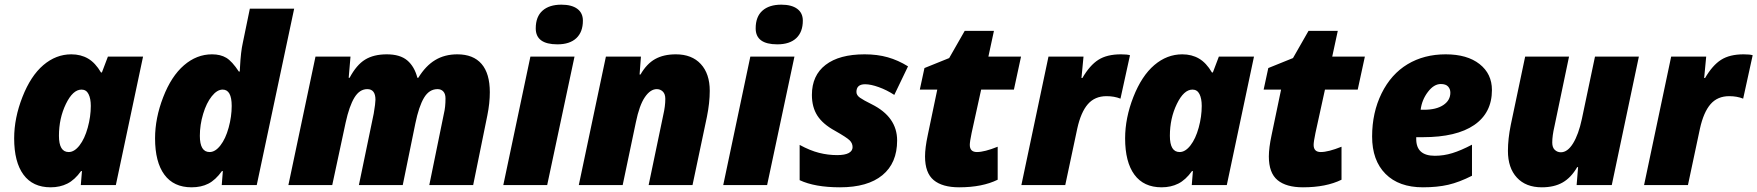

<svg xmlns="http://www.w3.org/2000/svg" viewBox="-20 -797 7569 827"><path d="M275.9 -142.1Q300.3 -142.1 322.5 -170.7Q344.7 -199.2 357.9 -247.1Q371.1 -294.9 371.1 -340.8Q371.1 -372.6 361.3 -391.8Q351.6 -411.1 331.1 -411.1Q293.9 -411.1 263.9 -349.4Q233.9 -287.6 233.9 -211.9Q233.9 -142.1 275.9 -142.1ZM479 0H328.1L333 -60.1H329.1Q301.8 -22 270 -6.1Q238.3 9.8 198.2 9.8Q121.1 9.8 81.1 -44.7Q41 -99.1 41 -201.2Q41 -288.6 76.7 -379.4Q112.3 -470.2 166.7 -516.6Q221.2 -563 287.1 -563Q328.1 -563 359.4 -544.7Q390.6 -526.4 415 -484.9H418.9L444.8 -553.2H596.2Z M893.1 -563Q929.7 -563 954.6 -548.1Q979.5 -533.2 1008.8 -488.8H1012.7L1013.7 -506.8Q1017.1 -574.2 1025.9 -612.8L1056.2 -759.8H1247.1L1085.9 0H935.1L939.9 -60.1H936Q908.2 -21.5 877.4 -5.9Q846.7 9.8 805.2 9.8Q728 9.8 688 -44.7Q647.9 -99.1 647.9 -201.2Q647.9 -288.1 682.9 -378.4Q717.8 -468.8 772.5 -515.9Q827.1 -563 893.1 -563ZM882.8 -142.1Q907.2 -142.1 929.4 -170.7Q951.7 -199.2 964.8 -247.1Q978 -294.9 978 -340.8Q978 -411.1 939 -411.1Q915 -411.1 892.1 -382.3Q869.1 -353.5 855 -306.4Q840.8 -259.3 840.8 -211.9Q840.8 -142.1 882.8 -142.1Z M1525.9 0 1589.8 -308.1Q1597.2 -352.1 1597.2 -367.2Q1597.2 -413.1 1562 -413.1Q1528.8 -413.1 1506.6 -376.7Q1484.4 -340.3 1468.8 -269L1411.1 0H1222.2L1338.9 -553.2H1489.7L1481.9 -461.9H1485.8Q1515.6 -517.6 1552.7 -540.3Q1589.8 -563 1646 -563Q1703.1 -563 1734.1 -536.9Q1765.1 -510.7 1777.8 -461.9H1781.7Q1813.5 -513.7 1854.5 -538.3Q1895.5 -563 1949.7 -563Q2018.6 -563 2054.2 -521.7Q2089.8 -480.5 2089.8 -399.9Q2089.8 -352.5 2079.1 -299.8L2018.1 0H1829.1L1892.1 -308.1Q1898.9 -335.4 1898.9 -373Q1898.9 -392.6 1889.6 -402.8Q1880.4 -413.1 1864.7 -413.1Q1828.6 -413.1 1806.4 -376Q1784.2 -338.9 1769 -265.1L1714.8 0Z M2336.9 0H2147.9L2264.6 -553.2H2454.6ZM2287.6 -674.8Q2287.6 -725.1 2316.7 -751Q2345.7 -776.9 2397.9 -776.9Q2442.4 -776.9 2466.6 -759Q2490.7 -741.2 2490.7 -708Q2490.7 -659.2 2462.4 -632.6Q2434.1 -606 2380.9 -606Q2287.6 -606 2287.6 -674.8Z M2845.7 -371.1Q2845.7 -392.1 2835 -402.6Q2824.2 -413.1 2809.1 -413.1Q2781.2 -413.1 2757.6 -378.4Q2733.9 -343.8 2718.8 -270L2662.1 0H2473.1L2589.8 -553.2H2740.7L2734.9 -476.1H2738.8Q2765.6 -522.5 2802 -542.7Q2838.4 -563 2891.1 -563Q2960 -563 2998.5 -521.2Q3037.1 -479.5 3037.1 -405.8Q3037.1 -354 3024.9 -293.9L2962.9 0H2773.9L2836.9 -301.8Q2845.7 -339.8 2845.7 -371.1Z M3284.2 0H3095.2L3211.9 -553.2H3401.9ZM3234.9 -674.8Q3234.9 -725.1 3263.9 -751Q3293 -776.9 3345.2 -776.9Q3389.6 -776.9 3413.8 -759Q3438 -741.2 3438 -708Q3438 -659.2 3409.7 -632.6Q3381.3 -606 3328.1 -606Q3234.9 -606 3234.9 -674.8Z M3844.2 -191.9Q3844.2 -94.7 3780.8 -42.5Q3717.3 9.8 3598.1 9.8Q3489.7 9.8 3424.3 -21V-172.9Q3469.2 -148.4 3507.8 -138.7Q3546.4 -128.9 3585.9 -128.9Q3619.1 -128.9 3635.7 -137.9Q3652.3 -147 3652.3 -163.1Q3652.3 -180.2 3639.6 -192.6Q3627 -205.1 3576.2 -233.9Q3524.4 -262.2 3500.7 -298.8Q3477.1 -335.4 3477.1 -388.2Q3477.1 -472.2 3536.1 -517.6Q3595.2 -563 3704.1 -563Q3758.8 -563 3803.7 -550.3Q3848.6 -537.6 3891.1 -511.2L3832 -388.2Q3799.8 -409.2 3765.4 -421.6Q3731 -434.1 3706.1 -434.1Q3668.9 -434.1 3668.9 -400.9Q3668.9 -386.7 3684.3 -376Q3699.7 -365.2 3734.4 -348.1Q3844.2 -293.5 3844.2 -191.9Z M4188 -142.1Q4220.2 -142.1 4277.3 -165V-22.9Q4210.9 9.8 4111.3 9.8Q4039.1 9.8 4001.7 -21.2Q3964.4 -52.2 3964.4 -123Q3964.4 -160.2 3976.1 -214.8L4017.1 -411.1H3941.9L3961.9 -503.9L4068.4 -546.9L4135.3 -664.1H4261.2L4237.3 -553.2H4377.9L4347.2 -411.1H4206.1L4165 -224.1Q4157.2 -186.5 4157.2 -172.9Q4157.2 -142.1 4188 -142.1Z M4808.1 -563Q4835.4 -563 4847.2 -559.1L4806.2 -372.1Q4779.8 -382.8 4746.1 -382.8Q4695.8 -382.8 4665.8 -348.4Q4635.7 -314 4620.1 -243.2L4568.4 0H4379.4L4496.1 -553.2H4647L4638.2 -460.9H4642.1Q4673.8 -515.6 4710.9 -539.3Q4748 -563 4808.1 -563Z M5061 -142.1Q5085.4 -142.1 5107.7 -170.7Q5129.9 -199.2 5143.1 -247.1Q5156.2 -294.9 5156.2 -340.8Q5156.2 -372.6 5146.5 -391.8Q5136.7 -411.1 5116.2 -411.1Q5079.1 -411.1 5049.1 -349.4Q5019 -287.6 5019 -211.9Q5019 -142.1 5061 -142.1ZM5264.2 0H5113.3L5118.2 -60.1H5114.3Q5086.9 -22 5055.2 -6.1Q5023.4 9.8 4983.4 9.8Q4906.2 9.8 4866.2 -44.7Q4826.2 -99.1 4826.2 -201.2Q4826.2 -288.6 4861.8 -379.4Q4897.5 -470.2 4951.9 -516.6Q5006.3 -563 5072.3 -563Q5113.3 -563 5144.5 -544.7Q5175.8 -526.4 5200.2 -484.9H5204.1L5230 -553.2H5381.3Z M5668.9 -142.1Q5701.2 -142.1 5758.3 -165V-22.9Q5691.9 9.8 5592.3 9.8Q5520 9.8 5482.7 -21.2Q5445.3 -52.2 5445.3 -123Q5445.3 -160.2 5457 -214.8L5498 -411.1H5422.9L5442.9 -503.9L5549.3 -546.9L5616.2 -664.1H5742.2L5718.3 -553.2H5858.9L5828.1 -411.1H5687L5646 -224.1Q5638.2 -186.5 5638.2 -172.9Q5638.2 -142.1 5668.9 -142.1Z M6108.9 9.8Q6005.4 9.8 5947.8 -48.1Q5890.1 -106 5890.1 -209Q5890.1 -312 5930.9 -394.8Q5971.7 -477.5 6042.7 -520.3Q6113.8 -563 6207 -563Q6299.8 -563 6353 -521Q6406.2 -479 6406.2 -409.2Q6406.2 -311 6329.8 -258.5Q6253.4 -206.1 6108.9 -206.1H6080.1V-198.2Q6080.1 -126 6160.2 -126Q6198.7 -126 6235.8 -137.5Q6272.9 -148.9 6320.3 -173.8V-40Q6265.6 -12.2 6218.3 -1.2Q6170.9 9.8 6108.9 9.8ZM6186 -435.1Q6156.2 -435.1 6130.4 -401.1Q6104.5 -367.2 6099.1 -324.2H6113.3Q6166.5 -324.2 6196.8 -344.5Q6227.1 -364.7 6227.1 -397.9Q6227.1 -413.6 6217.3 -424.3Q6207.5 -435.1 6186 -435.1Z M6666 -183.1Q6666 -161.6 6677 -151.4Q6688 -141.1 6703.1 -141.1Q6731.9 -141.1 6755.6 -179.4Q6779.3 -217.8 6793.5 -284.2L6850.1 -553.2H7039.1L6922.4 0H6771L6777.3 -77.1H6773.4Q6747.1 -31.7 6710.7 -11Q6674.3 9.8 6621.1 9.8Q6552.2 9.8 6513.7 -32Q6475.1 -73.7 6475.1 -147Q6475.1 -198.7 6487.3 -258.8L6549.3 -553.2H6738.3L6675.3 -252Q6666 -211.9 6666 -183.1Z M7490.2 -563Q7517.6 -563 7529.3 -559.1L7488.3 -372.1Q7461.9 -382.8 7428.2 -382.8Q7377.9 -382.8 7347.9 -348.4Q7317.9 -314 7302.2 -243.2L7250.5 0H7061.5L7178.2 -553.2H7329.1L7320.3 -460.9H7324.2Q7356 -515.6 7393.1 -539.3Q7430.2 -563 7490.2 -563Z"/></svg>

Font: TypoPRO Open Sans
Style: Italic
Weight: 800
Italic angle: -12°
Foundry: Ascender Corporation
Version: Version 1.10